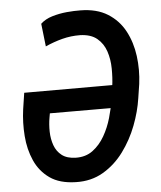

<svg xmlns="http://www.w3.org/2000/svg" viewBox="-52 -766 687 821"><g transform="rotate(-5 291.0 -355.0)"><path d="M240.7 9.8Q171.4 8.3 129.2 -21.5Q86.9 -51.3 65.4 -99.6Q43.9 -147.9 39.6 -205.6Q35.2 -263.2 43 -319.8L53.7 -390.1H469.2L452.1 -292.5L155.3 -293L152.3 -275.9Q147 -246.1 147.7 -214.6Q148.4 -183.1 158.2 -156Q168 -128.9 189.7 -112.1Q211.4 -95.2 249 -94.2Q292 -93.3 322.5 -116Q353 -138.7 373.5 -174.6Q394 -210.4 405.5 -250.7Q417 -291 422.4 -324.7L431.2 -385.3Q436 -421.4 435.5 -460.9Q435.1 -500.5 423.6 -534.9Q412.1 -569.3 385.7 -591.3Q359.4 -613.3 313 -614.7Q273.4 -615.2 236.1 -605.5Q198.7 -595.7 163.1 -579.6L151.9 -677.7Q171.4 -696.3 202.1 -705.6Q232.9 -714.8 265.1 -717.8Q297.4 -720.7 323.2 -720.2Q393.6 -719.7 440.4 -690.4Q487.3 -661.1 513.2 -612.5Q539.1 -564 546.9 -504.6Q554.7 -445.3 546.9 -384.8L537.6 -324.7Q529.3 -268.1 506.6 -208.7Q483.9 -149.4 446.8 -99.1Q409.7 -48.8 358.2 -18.6Q306.6 11.7 240.7 9.8Z"/></g></svg>

Font: Roboto Condensed Medium
Style: Italic
Weight: 500
Italic angle: -12°
Designer: Christian Robertson
Foundry: Google
Version: Version 3.0; 2020